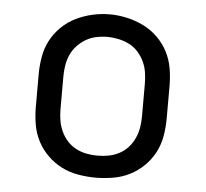

<svg xmlns="http://www.w3.org/2000/svg" viewBox="-44 -588 689 643"><g transform="rotate(5 300.0 -266.5)"><path d="M300 8Q271 8 241.5 3Q212 -2 186 -15Q160 -28 138.5 -49Q117 -70 103.5 -96Q90 -122 85 -151.5Q80 -181 80 -210V-320Q80 -349 85 -378.5Q90 -408 103.5 -434Q117 -460 138.5 -481Q160 -502 186.5 -515Q213 -528 242 -534.5Q271 -541 300 -541Q329 -541 358 -534.5Q387 -528 413.5 -515Q440 -502 461.5 -481Q483 -460 496.5 -434Q510 -408 515 -378.5Q520 -349 520 -320V-210Q520 -181 515 -151.5Q510 -122 496.5 -96Q483 -70 461.5 -49Q440 -28 414 -15Q388 -2 358.5 3Q329 8 300 8ZM300 -66Q319 -66 337.5 -69.5Q356 -73 373 -82Q390 -91 402.5 -105Q415 -119 423 -136.5Q431 -154 434 -172.5Q437 -191 437 -210V-320Q437 -339 434 -358Q431 -377 423 -394Q415 -411 402 -425.5Q389 -440 372 -448.5Q355 -457 336 -461Q317 -465 298 -465Q279 -465 260.5 -461Q242 -457 226 -447.5Q210 -438 197 -424Q184 -410 176.5 -393Q169 -376 166 -357.5Q163 -339 163 -320V-210Q163 -191 166 -172.5Q169 -154 177 -136.5Q185 -119 197.5 -105Q210 -91 227 -82Q244 -73 262.5 -69.5Q281 -66 300 -66Z"/></g></svg>

Font: Iosevka Mono
Style: Regular
Weight: 400
Designer: Belleve Invis
Foundry: Belleve Invis
Version: Version 11.1.1